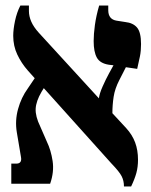

<svg xmlns="http://www.w3.org/2000/svg" viewBox="-20 -667 547 697"><path d="M21 0V-73H39Q61 -73 56 -98L41 -187Q34 -229 45.5 -271Q57 -313 81 -346L106 -383L81 -411Q58 -437 43 -468.5Q28 -500 28 -537Q28 -560 34.5 -591Q41 -622 54 -647H85V-627Q85 -608 93.5 -588.5Q102 -569 121 -548L339 -310Q341 -327 352.5 -353Q364 -379 376 -401L392 -430L375 -432Q343 -437 331.5 -458Q320 -479 320 -518Q320 -543 324.5 -576Q329 -609 340 -647H373V-630Q373 -597 403 -592L435 -587Q463 -584 477.5 -567Q492 -550 492 -507Q492 -482 488 -462.5Q484 -443 478 -417L437 -423L413 -376Q397 -345 392.5 -315.5Q388 -286 388 -256L438 -202Q460 -178 470.5 -150Q481 -122 481 -87Q481 -61 475 -39Q469 -17 456 10H430Q430 -11 421.5 -27.5Q413 -44 385 -73L139 -347L131 -334Q111 -300 109.5 -272.5Q108 -245 126 -208L150 -153Q165 -122 171 -82.5Q177 -43 162 0Z"/></svg>

Font: Noto Serif Hebrew Condensed ExtraBold
Style: Regular
Weight: 800
Width: 3
Designer: Monotype Design Team
Foundry: Monotype Imaging Inc.
Version: Version 2.004; ttfautohint (v1.8.4.7-5d5b)